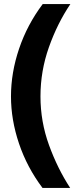

<svg xmlns="http://www.w3.org/2000/svg" viewBox="-20 -780 367 944"><path d="M325 144H189Q113 43 73.5 -74Q34 -191 34 -306Q34 -423 74 -541Q114 -659 190 -760H326Q262 -665 220.5 -548Q179 -431 179 -306Q179 -182 221 -66.5Q263 49 325 144Z"/></svg>

Font: SUSE Thin ExtraBold
Style: Regular
Weight: 800
Version: Version 1.000